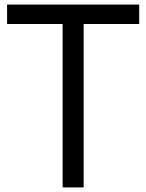

<svg xmlns="http://www.w3.org/2000/svg" viewBox="-20 -820 640 840"><path d="M254 0V-800H346V0ZM11 -715V-800H589V-715Z"/></svg>

Font: Victor Mono SemiBold
Style: Regular
Weight: 600
Monospace: yes
Designer: Rune Bjørnerås
Version: Version 1.561;gftools[0.9.30]